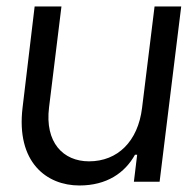

<svg xmlns="http://www.w3.org/2000/svg" viewBox="-20 -566 607 598"><path d="M227.1 11.7C313 11.7 369.1 -27.8 400.4 -84H407.2L397 0H477.1L544.4 -545.9H461.4L422.4 -229.5C409.7 -126 346.7 -63.5 257.3 -63.5C176.8 -63.5 119.1 -122.1 132.8 -231.9L171.4 -545.9H87.9L50.3 -231C29.8 -60.1 125.5 11.7 227.1 11.7Z"/></svg>

Font: Guggenheim Sans Display
Style: Italic
Weight: 400
Italic angle: -7°
Designer: Modified by Tom Baber under direction of Pentagram Design 2023
Foundry: rsms
Version: Version 1.001;Glyphs 3.1.2 (3151)